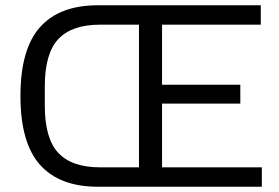

<svg xmlns="http://www.w3.org/2000/svg" viewBox="-20 -710 1061 730"><path d="M352.5 0Q206.1 0 131.9 -83.6Q57.7 -167.3 57.7 -345Q57.7 -523 131.9 -606.5Q206.1 -690 352.5 -690H572V-616.2H359.7Q253.7 -616.2 202 -561.7Q150.3 -507.1 150.3 -381.3V-308.7Q150.3 -182.9 202 -128.3Q253.7 -73.8 359.7 -73.8H572V0ZM508.4 0V-690H971.5V-616.2H596.1V-387.8H893.7V-316.2H596.1V-73.8H975.5V0Z"/></svg>

Font: Mozilla Text ExtraLight
Style: Regular
Weight: 200
Designer: Studio DRAMA
Foundry: Studio DRAMA
Version: Version 1.000